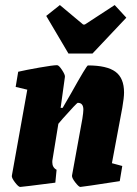

<svg xmlns="http://www.w3.org/2000/svg" viewBox="-20 -731 542 760"><path d="M464 -304 423 -85 464 -74 454 -14Q305 9 298 9Q292 9 278 -9Q264 -27 265 -36L306 -261Q310 -287 310 -297Q310 -324 288 -324Q284 -324 228 -261Q227 -260 211 -241L188 -100Q187 -96 187 -89Q187 -68 204 -59L199 -8Q67 9 60 9Q53 9 39 -9.5Q25 -28 27 -36L88 -376L42 -387L52 -447Q82 -454 136 -463.5Q190 -473 206 -473Q213 -473 225.5 -454Q238 -435 237 -427L220 -304H228L261 -361Q323 -472 328 -472Q403 -472 437 -447Q471 -422 471 -365Q471 -344 464 -304ZM163 -668 217 -711 309 -634H316L434 -711L480 -661L346 -519H251Z"/></svg>

Font: Grenze ExtraBold
Style: Italic
Weight: 800
Italic angle: -10°
Designer: Renata Polastri
Foundry: Omnibus-Type
Version: Version 1.002; ttfautohint (v1.8)